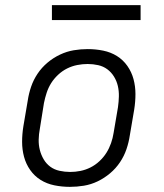

<svg xmlns="http://www.w3.org/2000/svg" viewBox="-20 -719 640 747"><path d="M252 8Q221 8 191.5 2Q162 -4 138 -19Q114 -34 97.5 -57.5Q81 -81 73.5 -109Q66 -137 66 -167Q66 -197 71 -228L88 -328Q92 -355 101 -381.5Q110 -408 126 -432Q142 -456 164.5 -475Q187 -494 213.5 -506.5Q240 -519 267 -523.5Q294 -528 321 -528Q352 -528 381.5 -522Q411 -516 435 -501Q459 -486 475.5 -462.5Q492 -439 499.5 -411Q507 -383 507 -353Q507 -323 502 -292L485 -192Q481 -165 472 -138.5Q463 -112 447 -88Q431 -64 408.5 -45Q386 -26 360 -13.5Q334 -1 306.5 3.5Q279 8 252 8ZM253 -50Q273 -50 293 -54Q313 -58 332 -67.5Q351 -77 367 -92Q383 -107 394 -124.5Q405 -142 412 -162Q419 -182 422 -202L439 -302Q442 -323 442.5 -344Q443 -365 438.5 -384.5Q434 -404 423.5 -421Q413 -438 397.5 -449.5Q382 -461 362 -465.5Q342 -470 321 -470Q301 -470 280.5 -466Q260 -462 241 -452.5Q222 -443 206 -428Q190 -413 179 -395.5Q168 -378 161.5 -358Q155 -338 151 -318L135 -218Q131 -197 130.5 -176Q130 -155 135 -135.5Q140 -116 150 -99Q160 -82 175.5 -70.5Q191 -59 211.5 -54.5Q232 -50 253 -50ZM182 -641V-699H527V-641Z"/></svg>

Font: Iosevka Etoile Light
Style: Italic
Weight: 300
Italic angle: -9°
Designer: Belleve Invis
Foundry: Belleve Invis
Version: Version 22.1.2; ttfautohint (v1.8.4)